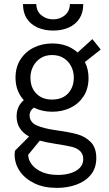

<svg xmlns="http://www.w3.org/2000/svg" viewBox="-20 -710 540 954"><path d="M52.7 0ZM52.7 0ZM263.2 223.6Q198.2 223.6 151.1 200.9Q104 178.2 78.4 140.6Q52.7 103 52.7 57.6Q52.7 49.3 54.2 39.1L124.5 -31.7Q62.5 -65.9 62.5 -131.8Q62.5 -181.6 98.1 -212.4Q57.1 -258.3 57.1 -323.7Q57.1 -376.5 81.8 -414.8Q106.4 -453.1 147.9 -473.6Q189.5 -494.1 239.7 -494.1Q314.9 -494.1 365.7 -449.2L439 -515.6L480.5 -463.9L401.9 -401.9Q419.9 -365.7 419.9 -322.8Q419.9 -269.5 395.5 -231.9Q371.1 -194.3 330.3 -174.6Q289.6 -154.8 239.7 -154.8Q189.9 -154.8 147.9 -175.3Q127 -159.2 127 -137.7Q127 -103.5 160.9 -87.6Q194.8 -71.8 257.3 -63Q322.8 -54.2 363 -43.2Q403.3 -32.2 430.9 -4.2Q458.5 23.9 458.5 75.2Q458.5 125 431.6 158Q404.8 190.9 360.1 207.3Q315.4 223.6 263.2 223.6ZM238.8 -215.3Q289.6 -215.3 318.1 -245.8Q346.7 -276.4 346.7 -324.7Q346.7 -355 333.7 -380.4Q320.8 -405.8 296.6 -421.1Q272.5 -436.5 238.8 -436.5Q205.1 -436.5 181.2 -420.7Q157.2 -404.8 144.3 -379.4Q131.3 -354 131.3 -324.7Q131.3 -274.4 160.6 -244.9Q189.9 -215.3 238.8 -215.3ZM269 159.2Q302.2 159.2 330.6 150.4Q358.9 141.6 376.2 124.3Q393.6 106.9 393.6 80.6Q393.6 34.2 336.9 19.5Q312.5 13.7 254.4 4.4Q202.1 -3.9 177.7 -11.2L120.1 59.1Q120.6 85 138.2 107.7Q155.8 130.4 188.7 144.8Q221.7 159.2 269 159.2ZM244.1 -558.1Q201.7 -558.1 167.7 -572.8Q133.8 -587.4 114 -616.7Q94.2 -646 94.2 -689.9H160.6Q160.6 -654.8 185.5 -634.3Q210.4 -613.8 244.1 -613.8Q278.3 -613.8 302.7 -634.5Q327.1 -655.3 327.1 -689.9H393.6Q393.6 -646.5 374.3 -617.2Q355 -587.9 321.3 -573Q287.6 -558.1 244.1 -558.1Z"/></svg>

Font: Acari Sans
Style: Regular
Weight: 400
Designer: Alfredo Marco Pradil and Stefan Peev
Foundry: Hanken Design Co.
Version: Version 1.045;February 4, 2021;FontCreator 13.0.0.2655 64-bi